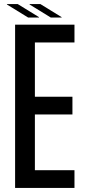

<svg xmlns="http://www.w3.org/2000/svg" viewBox="-20 -921 419 941"><path d="M54 0V-800H345V-713H151V-447H335V-360H151V-87H345V0ZM118 -835 14 -899V-901H67L171 -837V-835ZM125 -899V-901H178L282 -837V-835H229Z"/></svg>

Font: Big Shoulders Text SemiBold
Style: Regular
Weight: 600
Designer: Patric King
Foundry: XO Type Co
Version: Version 1.000; ttfautohint (v1.8.2)